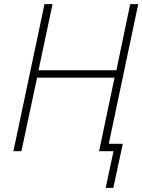

<svg xmlns="http://www.w3.org/2000/svg" viewBox="-20 -734 691 932"><path d="M493 178 531 0H461L536 -357H160L84 0H45L196 -714H235L167 -393H545L612 -714H651L508 -36H576L530 178Z"/></svg>

Font: Noto Sans Disp ExtLt
Style: Italic
Weight: 200
Italic angle: -12°
Designer: Monotype Design Team
Foundry: Monotype Imaging Inc.
Version: Version 2.000;GOOG;noto-source:20170915:90ef993387c0